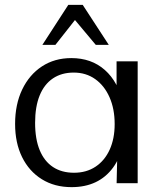

<svg xmlns="http://www.w3.org/2000/svg" viewBox="-20 -750 638 786"><path d="M273.1 16.1Q203.1 16.1 151.2 -16.3Q99.2 -48.6 70.5 -106.7Q41.8 -164.8 41.8 -242.7Q41.8 -322.6 70.8 -383.4Q99.9 -444.2 151.7 -478.2Q203.6 -512.2 271.9 -512.2Q354.2 -512.2 409.1 -463.6Q464.1 -415.1 484.8 -324.4L457.2 -304.5V-498.8H543.6V0H457.4L461.7 -184.9L485.2 -161.2Q471.6 -103.1 442.6 -63.6Q413.6 -24.1 371.1 -4Q328.5 16.1 273.1 16.1ZM283 -42.8Q333.9 -42.8 371.4 -67.8Q408.8 -92.7 429.1 -137.6Q449.4 -182.5 449.4 -242Q449.4 -304.3 428.4 -351.8Q407.4 -399.4 369.8 -426.1Q332.1 -452.9 281.8 -452.9Q232.1 -452.9 196.6 -429Q161.1 -405.1 142.4 -359.3Q123.7 -313.4 123.7 -247Q123.7 -180.8 142.5 -135.3Q161.3 -89.8 196.9 -66.3Q232.4 -42.8 283 -42.8ZM153.4 -566.2 259.7 -730.2H318.5L425.4 -566.2H372.2L286.9 -668L206.7 -566.2Z"/></svg>

Font: Russolo 10pt ExtraLight
Style: Regular
Weight: 200
Designer: Micah Stupak-Hahn
Version: Version 1.000